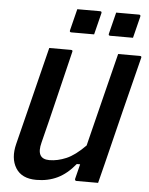

<svg xmlns="http://www.w3.org/2000/svg" viewBox="-61 -971 802 1033"><g transform="rotate(5 340.0 -454.0)"><path d="M174 13Q95 13 62.5 -39.5Q30 -92 50 -171Q75 -269 102 -379Q129 -489 157 -600Q163 -625 169.5 -650Q176 -675 182 -700H299Q311 -700 307 -689Q276 -562 245 -433Q214 -304 185 -190Q161 -99 235 -99Q279 -99 326 -119Q373 -139 428 -195Q459 -322 491 -448Q523 -574 554 -700H671Q683 -700 679 -689Q642 -544 606 -398.5Q570 -253 534 -107Q527 -79 520 -51.5Q513 -24 507 0H390Q385 0 383 -3.5Q381 -7 382 -11Q392 -49 402 -91H384Q339 -36 288 -11.5Q237 13 174 13ZM314 -921H437Q448 -921 445 -910L416 -794H293Q282 -794 285 -805ZM524 -921H647Q658 -921 655 -910L626 -794H503Q492 -794 495 -805Z"/></g></svg>

Font: Recursive Sn Lnr St SmB
Style: Italic
Weight: 600
Italic angle: -15°
Version: Version 1.079;hotconv 1.0.112;makeotfexe 2.5.65598; ttfautoh